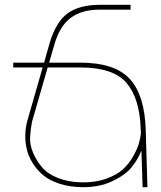

<svg xmlns="http://www.w3.org/2000/svg" viewBox="-20 -777 667 797"><path d="M592 0H572L567 -152Q551 -112 524.5 -80.5Q498 -49 444.5 -24Q391 1 320 0Q268 -1 226.5 -14.5Q185 -28 159 -50Q133 -72 115.5 -100Q98 -128 91 -158.5Q84 -189 85 -218.5Q86 -248 93 -274L157 -497H35V-517H163L186 -598Q212 -686 260.5 -721.5Q309 -757 395 -757H522V-737H395Q319 -737 273.5 -703Q228 -669 206 -593L184 -517H312Q457 -517 519 -449Q581 -381 585 -236ZM565 -225 564 -242Q560 -368 505.5 -432.5Q451 -497 312 -497H178L113 -272Q107 -242 105 -209Q103 -176 117.5 -142.5Q132 -109 155 -82Q178 -55 221 -38Q264 -21 320 -20Q376 -19 420.5 -35Q465 -51 490.5 -74.5Q516 -98 533 -128.5Q550 -159 556.5 -181.5Q563 -204 565 -225Z"/></svg>

Font: Montserrat arm Thin
Style: Regular
Weight: 250
Designer: Julieta Ulanovsky
Foundry: Julieta Ulanovsky
Version: Version 6.000;PS 006.000;hotconv 1.0.88;makeotf.lib2.5.64775